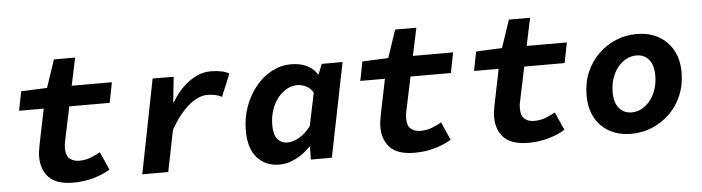

<svg xmlns="http://www.w3.org/2000/svg" viewBox="-43 -819 3687 1009"><g transform="rotate(-5 1800.0 -315.0)"><path d="M309 12Q221 12 181 -29Q141 -70 141 -138Q141 -153 143 -168Q145 -183 149 -203L187 -389H57L77 -490L214 -496L263 -642H375L344 -496H556L535 -389H322L284 -208Q281 -195 280.5 -187Q280 -179 280 -170Q280 -132 299.5 -116Q319 -100 351 -100Q382 -100 410.5 -111Q439 -122 461 -135L503 -40Q469 -18 418 -3Q367 12 309 12Z M673 0 771 -497 882 -496 868 -364H872Q898 -408 931.5 -440.5Q965 -473 1002 -490.5Q1039 -508 1077 -508Q1109 -508 1135 -502.5Q1161 -497 1175 -487L1126 -369Q1109 -378 1090.5 -382Q1072 -386 1050 -386Q1001 -386 949.5 -341.5Q898 -297 854 -219L810 0Z M1397 12Q1323 12 1279 -37.5Q1235 -87 1235 -180Q1235 -248 1256.5 -307.5Q1278 -367 1315 -412Q1352 -457 1400 -482.5Q1448 -508 1501 -508Q1550 -508 1585.5 -490.5Q1621 -473 1638 -443H1642L1663 -496H1773L1673 0H1562L1564 -68H1560Q1525 -31 1482 -9.5Q1439 12 1397 12ZM1448 -100Q1476 -100 1509.5 -118.5Q1543 -137 1572 -176L1608 -349Q1594 -374 1570.5 -385Q1547 -396 1525 -396Q1496 -396 1469 -381Q1442 -366 1421 -339Q1400 -312 1388 -276Q1376 -240 1376 -197Q1376 -147 1396 -123.5Q1416 -100 1448 -100Z M2109 12Q2021 12 1981 -29Q1941 -70 1941 -138Q1941 -153 1943 -168Q1945 -183 1949 -203L1987 -389H1857L1877 -490L2014 -496L2063 -642H2175L2144 -496H2356L2335 -389H2122L2084 -208Q2081 -195 2080.5 -187Q2080 -179 2080 -170Q2080 -132 2099.5 -116Q2119 -100 2151 -100Q2182 -100 2210.5 -111Q2239 -122 2261 -135L2303 -40Q2269 -18 2218 -3Q2167 12 2109 12Z M2709 12Q2621 12 2581 -29Q2541 -70 2541 -138Q2541 -153 2543 -168Q2545 -183 2549 -203L2587 -389H2457L2477 -490L2614 -496L2663 -642H2775L2744 -496H2956L2935 -389H2722L2684 -208Q2681 -195 2680.5 -187Q2680 -179 2680 -170Q2680 -132 2699.5 -116Q2719 -100 2751 -100Q2782 -100 2810.5 -111Q2839 -122 2861 -135L2903 -40Q2869 -18 2818 -3Q2767 12 2709 12Z M3254 12Q3186 12 3137 -15.5Q3088 -43 3061.5 -92.5Q3035 -142 3035 -209Q3035 -276 3058.5 -331Q3082 -386 3122.5 -425.5Q3163 -465 3215 -486.5Q3267 -508 3323 -508Q3391 -508 3440 -480.5Q3489 -453 3516 -403.5Q3543 -354 3543 -287Q3543 -221 3519.5 -165.5Q3496 -110 3455 -70.5Q3414 -31 3362 -9.5Q3310 12 3254 12ZM3264 -100Q3292 -100 3317 -113.5Q3342 -127 3361.5 -151Q3381 -175 3392.5 -209Q3404 -243 3404 -283Q3404 -337 3379.5 -366.5Q3355 -396 3313 -396Q3286 -396 3260.5 -382.5Q3235 -369 3215.5 -345Q3196 -321 3184.5 -287.5Q3173 -254 3173 -213Q3173 -159 3198 -129.5Q3223 -100 3264 -100Z"/></g></svg>

Font: Source Code Pro ExtraLight
Style: Bold Italic
Weight: 700
Italic angle: -11°
Monospace: yes
Version: Version 1.016;hotconv 1.0.116;makeotfexe 2.5.65601